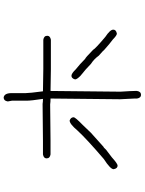

<svg xmlns="http://www.w3.org/2000/svg" viewBox="108 -763 784 1040"><g transform="rotate(-90 500.0 -243.0)"><path d="M492.2 -615.2Q515.6 -611.3 515.6 -572.3V-496.1Q515.6 -475.6 525.4 -402.3H527.3Q606.9 -400.4 646.5 -400.4H804.7Q826.2 -397 826.2 -378.9Q826.2 -363.3 804.7 -359.4H644.5Q605.5 -359.4 527.3 -361.3V-359.4Q527.3 -299.3 523.4 17.6Q527.3 77.1 527.3 93.8V107.4Q523.9 128.9 505.9 128.9Q490.2 128.9 486.3 107.4V93.8Q486.3 81.1 482.4 15.6Q486.3 -294.9 486.3 -361.3H484.4Q467.3 -361.3 455.1 -363.3Q335.4 -361.3 257.8 -361.3H183.6Q162.1 -364.7 162.1 -382.8Q162.1 -398.4 183.6 -402.3H255.9Q336.9 -402.3 457 -404.3Q469.2 -402.3 484.4 -402.3Q474.6 -466.8 474.6 -490.2V-570.3Q474.6 -572.8 470.7 -591.8V-593.8Q474.1 -615.2 492.2 -615.2ZM367.2 -257.8Q384.8 -251.5 384.8 -236.3Q384.8 -227.1 343.8 -187.5L300.8 -142.6L224.6 -74.2Q221.2 -74.2 209 -60.5L168 -29.3Q133.3 2 123 2Q107.4 2 103.5 -19.5Q103.5 -37.1 158.2 -72.3Q265.1 -163.6 312.5 -214.8Q348.6 -257.8 367.2 -257.8ZM609.4 -248Q622.1 -248 644.5 -224.6Q671.9 -203.1 701.2 -173.8Q706.1 -173.8 750 -130.9Q755.4 -119.1 820.3 -64.5Q859.4 -38.6 859.4 -21.5Q859.4 -5.9 837.9 -2Q828.1 -2 806.6 -23.4Q781.2 -42 750 -70.3Q750 -72.3 718.8 -99.6Q699.2 -126.5 673.8 -142.6Q646.5 -169.9 609.4 -199.2Q589.8 -218.3 589.8 -228.5Q595.7 -248 609.4 -248Z"/></g></svg>

Font: CEF Fonts CJK Mono
Style: Regular
Weight: 400
Designer: PartyBoss (派对大魔王)
Version: Release 2.25